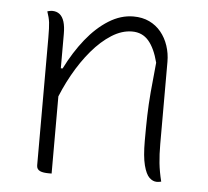

<svg xmlns="http://www.w3.org/2000/svg" viewBox="-44 -584 688 636"><g transform="rotate(5 300.0 -266.0)"><path d="M514 0Q510 1 506.5 1.5Q503 2 499 2Q486 2 474.5 -9Q463 -20 455.5 -49Q448 -78 448 -130Q448 -177 449 -214Q450 -251 453.5 -292Q457 -333 463 -391Q451 -438 430 -462.5Q409 -487 375 -487Q341 -487 307 -465.5Q273 -444 242 -407.5Q211 -371 185 -324.5Q159 -278 141 -228L138 -345H156Q184 -401 218.5 -444Q253 -487 293 -512Q333 -537 375 -537Q405 -537 428 -526Q451 -515 467 -495.5Q483 -476 491.5 -450.5Q500 -425 500 -397Q500 -352 500 -306.5Q500 -261 500 -215.5Q500 -170 500 -124Q500 -89 503 -60.5Q506 -32 514 0ZM150 5Q149 5 147 5Q145 5 143.5 5Q142 5 140 5Q132 5 124.5 4Q117 3 111.5 0.5Q106 -2 103 -6.5Q100 -11 100 -18Q100 -71 100 -124Q100 -177 100 -230Q100 -283 100 -336Q100 -389 100 -442Q100 -477 98 -493Q96 -509 89 -529Q92 -530 94.5 -530.5Q97 -531 100 -531.5Q103 -532 105 -532Q120 -532 130 -524Q140 -516 145 -500Q150 -484 150 -459Q150 -382 150 -304.5Q150 -227 150 -150Q150 -73 150 5Z"/></g></svg>

Font: Recursive Monospace Casual Light
Style: Regular
Weight: 300
Version: Version 1.047